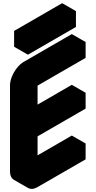

<svg xmlns="http://www.w3.org/2000/svg" viewBox="-20 -1140 603 1211"><path d="M130 -550Q130 -577 142 -606.5Q154 -636 174 -661.5Q194 -687 217 -700L520 -875V-775L217 -600V-380L520 -555V-455L217 -280V-60L520 -235V-135L217 40Q182 60 156 45Q130 30 130 -10ZM156 -895 459 -1070V-970L156 -795ZM520 -235 217 -60 130 -110 433 -285ZM520 -555 217 -380 130 -430 433 -605ZM520 -875 217 -700Q194 -687 174 -661.5Q154 -636 142 -606.5Q130 -577 130 -550V-10Q130 30 156 45L69 -5Q43 -20 43 -60V-600Q43 -627 55 -656.5Q67 -686 87 -711.5Q107 -737 130 -750L433 -925ZM459 -1070 156 -895 69 -945 372 -1120ZM156 -895V-795L69 -845V-945Z"/></svg>

Font: Nabla
Style: Regular
Weight: 400
Designer: Arthur Reinders Folmer
Foundry: Typearture
Version: Version 1.002